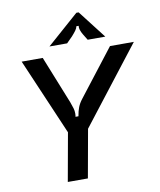

<svg xmlns="http://www.w3.org/2000/svg" viewBox="-104 -1077 963 1158"><g transform="rotate(-10 377.5 -498.0)"><path d="M216 0 269 -295 68 -763H197L314 -471Q323 -446 327.5 -431Q332 -416 332 -400Q332 -386 330 -379H348Q353 -410 362 -433Q371 -456 389 -479L609 -763H755L392 -295L339 0ZM249 -824 444 -996H458L591 -824H483L461 -860Q440 -895 444 -916H430Q428 -904 418.5 -891Q409 -878 393 -860L357 -824Z"/></g></svg>

Font: Open Sauce Sans Medium Italic
Style: Regular
Weight: 500
Italic angle: -10°
Designer: Alfredo Marco Pradil
Foundry: Creative Sauce Fz LLC
Version: Version 1.477